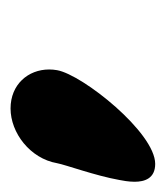

<svg xmlns="http://www.w3.org/2000/svg" viewBox="-8 -174 313 362"><g transform="rotate(-90 148.0 7.5)"><path d="M21.8 -40.9C19 -25.4 -1.9 31.7 -9.8 76.4C-10.8 81.9 -13.2 93.3 -13.2 105.2C-13.2 124 -7.1 144.1 20.5 144.1C79.5 144.1 188.7 7.2 197.2 -40.9C198.1 -46 198.5 -51 198.5 -55.9C198.5 -95.5 170.2 -128.6 125 -128.6C79.1 -128.6 30.7 -91.8 21.8 -40.9Z"/></g></svg>

Font: TudorRose
Style: BoldOblique
Weight: 500
Version: Version 001.000